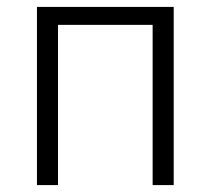

<svg xmlns="http://www.w3.org/2000/svg" viewBox="-20 -536 610 556"><path d="M87 0V-516H483V0H422V-464H148V0Z"/></svg>

Font: Ubuntu Sans Light
Style: Regular
Weight: 300
Designer: Dalton Maag Ltd
Foundry: Dalton Maag Ltd
Version: Version 1.006; ttfautohint (v1.8.4.7-5d5b)